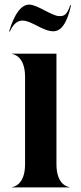

<svg xmlns="http://www.w3.org/2000/svg" viewBox="-20 -815 354 835"><path d="M89 -481V-100.5C89 -10 37.5 -1.5 32.5 -1.5V0H282V-1.5C277 -1.5 225.5 -10 225.5 -100.5V-581.5H32.5V-580C37.5 -580 89 -571.5 89 -481ZM19.5 -678H22.5C40.5 -715.5 59 -725.5 77.5 -725.5C118 -725.5 165.5 -679 212 -679C243.5 -679 271 -709.5 289 -792.5H285.5C270 -746 256 -745 238 -745C205 -745 143.5 -795 106.5 -795C74.5 -795 43.5 -758.5 19.5 -678Z"/></svg>

Font: Beautique Display
Style: Bold
Weight: 700
Designer: Nhat-Quang Ngo
Version: Version 1.100;Glyphs 3.2.3 (3260)